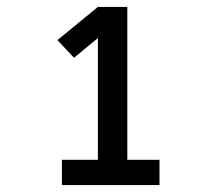

<svg xmlns="http://www.w3.org/2000/svg" viewBox="-20 -858 640 555"><path d="M159 -323V-396H263V-748L194 -691L146 -742L263 -838H348V-396H441V-323Z"/></svg>

Font: Iosevka Slab Semibold Extended
Style: Regular
Weight: 600
Width: 7
Monospace: yes
Designer: Belleve Invis
Foundry: Belleve Invis
Version: Version 11.1.0; ttfautohint (v1.8.3)